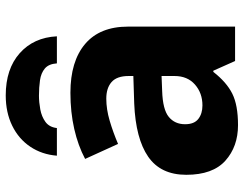

<svg xmlns="http://www.w3.org/2000/svg" viewBox="-108 -712 830 653"><g transform="rotate(-90 306.5 -385.0)"><path d="M318 -560Q425 -560 484 -510Q543 -460 543 -364V0H426L393 -74H389Q354 -29 315 -9.5Q276 10 208 10Q135 10 87 -33Q39 -76 39 -166Q39 -253 100.5 -295.5Q162 -338 281 -343L375 -346V-362Q375 -402 354.5 -420Q334 -438 298 -438Q262 -438 223 -426.5Q184 -415 144 -398L93 -510Q138 -534 195 -547Q252 -560 318 -560ZM324 -248Q261 -246 236 -225.5Q211 -205 211 -170Q211 -139 229 -125Q247 -111 275 -111Q317 -111 346 -136.5Q375 -162 375 -206V-250ZM309 -780Q399 -780 452.5 -732.5Q506 -685 510 -606H418Q416 -634 400.5 -647Q385 -660 360.5 -663.5Q336 -667 308 -667Q286 -667 261.5 -662.5Q237 -658 219 -645Q201 -632 198 -606H104Q108 -657 134.5 -696.5Q161 -736 206 -758Q251 -780 309 -780Z"/></g></svg>

Font: Noto Sans ExtraBold
Style: Regular
Weight: 800
Designer: Monotype Design Team
Foundry: Monotype Imaging Inc.
Version: Version 2.007